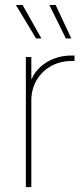

<svg xmlns="http://www.w3.org/2000/svg" viewBox="-20 -770 344 790"><path d="M86.4 0V-535.6H108.9V-445.8H110.8Q130.4 -489.3 174.6 -515.4Q218.8 -541.5 274.9 -541.5Q279.3 -541.5 280.8 -541.5Q282.2 -541.5 286.6 -541.5V-519Q283.7 -519 281.5 -519Q279.3 -519 274.9 -519Q227.1 -519 189.5 -497.8Q151.9 -476.6 130.4 -439.7Q108.9 -402.8 108.9 -355V0ZM251 -611.8 183.1 -749.5H209L273.4 -611.8ZM128.4 -611.8 45.4 -749.5H72.8L150.4 -611.8Z"/></svg>

Font: Inter 20pt Thin
Style: Regular
Weight: 250
Version: Version 4.001;git-66647c0bb